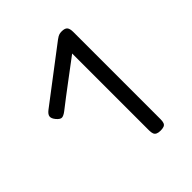

<svg xmlns="http://www.w3.org/2000/svg" viewBox="-148 -779 682 682"><g transform="rotate(-45 193.5 -438.0)"><path d="M268 -189Q258 -189 251.5 -192Q245 -195 242.5 -201.5Q240 -208 240 -219V-605Q199 -574 157.5 -543Q116 -512 75 -480Q62 -470 53.5 -469.5Q45 -469 34 -482Q24 -494 25 -503.5Q26 -513 39 -523L240 -676Q251 -684 257 -685.5Q263 -687 269 -687Q285 -687 291 -680Q297 -673 297 -656V-218Q297 -207 294.5 -200.5Q292 -194 285.5 -191.5Q279 -189 268 -189Z"/></g></svg>

Font: Fredoka Expanded Light
Style: Regular
Weight: 300
Width: 7
Designer: Ben Nathan
Foundry: Milena B. Brandão, Ben Nathan
Version: Version 2.001